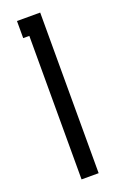

<svg xmlns="http://www.w3.org/2000/svg" viewBox="-135 -721 485 763"><g transform="rotate(-20 107.0 -339.5)"><path d="M44.9 -679.2H143.1V0H70.8V-606.9H44.9Z"/></g></svg>

Font: Rawengulk
Style: Bold
Weight: 700
Version: Version 0.92